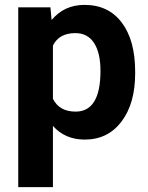

<svg xmlns="http://www.w3.org/2000/svg" viewBox="-20 -558 603 781"><path d="M529.8 -259.3Q529.8 -137.2 474.4 -63.7Q418.9 9.8 324.7 9.8Q244.6 9.8 195.3 -45.9V203.1H54.2V-528.3H185.1L189.9 -476.6Q241.2 -538.1 323.7 -538.1Q421.4 -538.1 475.6 -465.8Q529.8 -393.6 529.8 -266.6ZM388.7 -269.5Q388.7 -343.3 362.5 -383.3Q336.4 -423.3 286.6 -423.3Q220.2 -423.3 195.3 -372.6V-156.2Q221.2 -104 287.6 -104Q388.7 -104 388.7 -269.5Z"/></svg>

Font: RobotoInd
Style: Bold
Weight: 700
Designer: Google
Version: Version 2.001150; 2014